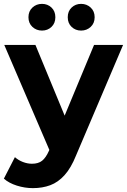

<svg xmlns="http://www.w3.org/2000/svg" viewBox="-30 -770 656 992"><path d="M140 202Q98 202 57 189Q16 176 -10 153L47 42Q65 58 88.5 67Q112 76 135 76Q168 76 187.5 60.5Q207 45 223 9L251 -57L263 -74L456 -538H606L363 33Q337 98 303.5 135Q270 172 229.5 187Q189 202 140 202ZM232 21 -8 -538H153L339 -88ZM389 -612Q360 -612 340 -631Q320 -650 320 -681Q320 -712 340 -731Q360 -750 389 -750Q418 -750 438.5 -731Q459 -712 459 -681Q459 -650 438.5 -631Q418 -612 389 -612ZM187 -612Q158 -612 137.5 -631Q117 -650 117 -681Q117 -712 137.5 -731Q158 -750 187 -750Q216 -750 236 -731Q256 -712 256 -681Q256 -650 236 -631Q216 -612 187 -612Z"/></svg>

Font: Montserrat Thin
Style: Bold
Weight: 700
Version: Version 9.000